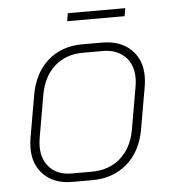

<svg xmlns="http://www.w3.org/2000/svg" viewBox="-48 -674 653 726"><g transform="rotate(-5 278.0 -310.5)"><path d="M51 -132Q51 -150 54 -169L82 -330Q96 -413 148.5 -460Q201 -507 280 -507H355Q424 -507 464.5 -468.5Q505 -430 505 -366Q505 -350 502 -330L474 -169Q460 -86 406.5 -39Q353 8 273 8H197Q130 8 90.5 -30.5Q51 -69 51 -132ZM273 -24Q340 -24 383.5 -62.5Q427 -101 439 -169L467 -330Q470 -347 470 -362Q470 -414 439 -444.5Q408 -475 355 -475H280Q215 -475 172 -436.5Q129 -398 117 -330L89 -169Q86 -151 86 -136Q86 -85 116 -54.5Q146 -24 197 -24ZM236 -629H454L449 -599H231Z"/></g></svg>

Font: Bai Jamjuree ExtraLight
Style: Italic
Weight: 275
Italic angle: -10°
Version: Version 1.000; ttfautohint (v1.6)